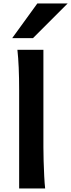

<svg xmlns="http://www.w3.org/2000/svg" viewBox="-20 -1062 401 1082"><path d="M224.6 -781.2V-231.9Q224.6 -200.7 225.8 -156.2Q227.1 -111.8 229.2 -69.3Q231.4 -26.9 234.4 0H87.9V-551.8Q87.9 -694.8 78.1 -781.2ZM190.4 -1042.5H361.3L166 -847.2H48.8Z"/></svg>

Font: Andika
Style: Bold
Weight: 700
Designer: Victor Gaultney, Annie Olsen, Julie Remington, Don Collingsworth, Eric Hays, Becca Hirsbrunner
Foundry: SIL International
Version: Version 6.101